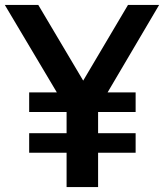

<svg xmlns="http://www.w3.org/2000/svg" viewBox="-36 -760 667 780"><path d="M610.5 -740 401 -384.5H515V-305H362.5V-219H515V-139.5H362.5V0H234.5V-139.5H82.5V-219H234.5V-305H82.5V-384.5H195L-16.5 -740H119.5L302 -432.5L484 -740Z"/></svg>

Font: Encode Sans Semi Condensed SmBd
Style: Regular
Weight: 600
Width: 4
Designer: Multiple Designers
Foundry: Impallari Type
Version: Version 2.000